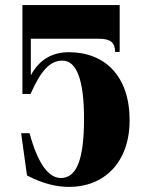

<svg xmlns="http://www.w3.org/2000/svg" viewBox="-20 -720 575 754"><path d="M432 -516H450V-700H68V-351H100C141 -444 177 -482 225 -482C282 -482 310 -403 310 -254C310 -96 282 -21 219 -21C173 -21 130 -72 96 -197H63L86 -31C146 0 198 14 252 14C386 14 489 -79 489 -248C489 -420 393 -515 250 -515C193 -515 137 -492 101 -424V-568H367C414 -568 432 -553 432 -516Z"/></svg>

Font: Sprat Condesed
Style: Bold
Weight: 700
Width: 3
Designer: Ethan Nakache
Foundry: Collletttivo
Version: Version 2.000;Glyphs 3.2 (3217)